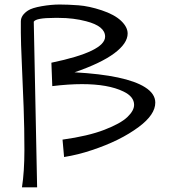

<svg xmlns="http://www.w3.org/2000/svg" viewBox="-20 -679 751 841"><path d="M217.8 -600.6Q137.7 -600.6 127.9 -584L142.6 141.6H76.2Q86.9 73.2 86.9 -22Q86.9 -117.2 83.5 -209.5Q80.1 -301.8 75.7 -398.4Q71.3 -495.1 71.3 -535.2V-585Q71.3 -612.3 102.5 -632.8Q120.1 -644.5 162.6 -651.9Q205.1 -659.2 241.2 -659.2Q277.3 -659.2 323.7 -655.8Q370.1 -652.3 425.8 -633.8Q481.4 -615.2 510.3 -587.9Q539.1 -560.5 539.1 -532.2Q539.1 -489.3 481 -445.8Q422.9 -402.3 306.6 -362.3Q532.2 -349.6 615.2 -296.9Q660.2 -268.6 660.2 -229.5Q660.2 -176.8 587.9 -123Q506.8 -62.5 382.8 -21.5Q322.3 -1 260.7 8.8L253.9 -67.4Q366.2 -83 437 -110.4Q507.8 -137.7 537.6 -166Q567.4 -194.3 567.4 -219.7Q567.4 -255.9 520.5 -278.3Q454.1 -310.5 338.9 -310.5Q281.2 -310.5 209 -301.8L205.1 -404.3Q440.4 -453.1 440.4 -518.6Q440.4 -564.5 357.4 -585.9Q301.8 -600.6 238.3 -600.6Z"/></svg>

Font: Architects Daughter
Style: Regular
Weight: 400
Designer: Kimberly Geswein
Foundry: Kimberly Geswein
Version: Version 1.003 2010